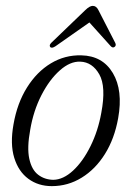

<svg xmlns="http://www.w3.org/2000/svg" viewBox="-20 -626 448 654"><path d="M257 -437.5Q329.5 -436 364.5 -377Q399.5 -318 382.5 -223.5Q370 -153.5 337.5 -101.5Q305 -49.5 258.2 -20.8Q211.5 8 156.5 8Q110.5 8 76.8 -16.8Q43 -41.5 28.5 -88.5Q14 -135.5 26 -202.5Q38.5 -274.5 72 -328Q105.5 -381.5 153.2 -410.2Q201 -439 257 -437.5ZM161.5 -13.5Q195.5 -14 229 -45Q262.5 -76 288.2 -128Q314 -180 325 -241.5Q342 -331 318.2 -372.8Q294.5 -414.5 253.5 -416Q219 -417.5 183.8 -386.2Q148.5 -355 121.2 -302Q94 -249 83 -184.5Q71.5 -122.5 79.8 -85Q88 -47.5 110 -30.8Q132 -14 161.5 -13.5ZM169 -468.5Q156 -460 151 -466Q146.5 -472 155 -480.5L271 -592Q285.5 -606 296 -606Q308 -606 315 -592L372.5 -480Q377 -471 370 -466Q363.5 -461.5 356.5 -469.5L284.5 -549.5Z"/></svg>

Font: Fraunces 144pt Soft Light
Style: Italic
Weight: 300
Italic angle: -16°
Version: Version 1.000;[b76b70a41]